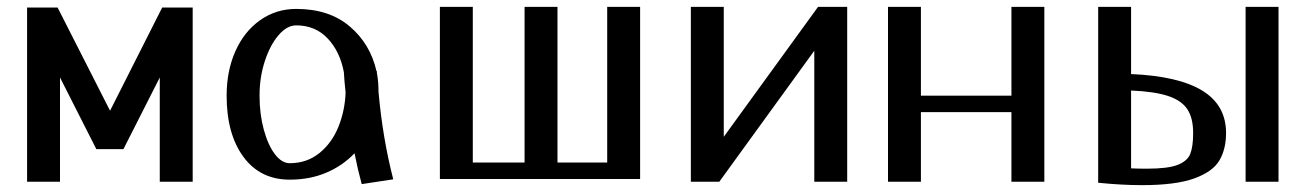

<svg xmlns="http://www.w3.org/2000/svg" viewBox="-20 -530 3829 560"><path d="M301 -207 148 -508H59V0H155V-304L261 -95H340L446 -304V0H542V-508H453Z M988 -260Q986 -207 967 -160Q948 -113 911.5 -83.5Q875 -54 825 -54Q802 -54 782 -80Q762 -106 749.5 -151.5Q737 -197 737 -251Q737 -305 752.5 -352Q768 -399 792.5 -427.5Q817 -456 844 -456Q900 -456 936 -417.5Q972 -379 983 -319Q984 -297 988 -260ZM1035 7 1127 -7Q1096 -127 1084 -262Q1084 -290 1080 -313Q1079 -316 1079 -323H1078Q1060 -402 1000 -453Q940 -504 844 -504Q785 -504 738.5 -471Q692 -438 666.5 -380.5Q641 -323 641 -251Q641 -139 690 -72.5Q739 -6 825 -6Q884 -6 932 -26.5Q980 -47 1014 -83Q1023 -37 1035 7Z M1751 -56H1606V-510H1510V-56H1359V-510H1263V-8H1847V-510H1751Z M2091 -131V-510H1995V0H2078L2355 -382V0H2451V-510H2366Z M2930 -251H2666V-510H2570V0H2666V-203H2930V0H3026V-510H2930Z M3279 -39V-266Q3348 -263 3387 -250Q3426 -237 3443 -211.5Q3460 -186 3460 -142Q3460 -102 3451.5 -81Q3443 -60 3414.5 -49Q3386 -38 3325 -38Q3296 -38 3279 -39ZM3613 0H3709V-510H3613ZM3279 -314V-510H3183V3Q3252 10 3311 10Q3409 10 3463 -9.5Q3517 -29 3536.5 -62Q3556 -95 3556 -142Q3556 -223 3487 -265.5Q3418 -308 3279 -314Z"/></svg>

Font: LXGW Marker Gothic
Style: Regular
Weight: 400
Version: Version 1.001